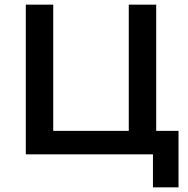

<svg xmlns="http://www.w3.org/2000/svg" viewBox="-20 -664 807 826"><path d="M748 -101V142H638V0H91V-644H209V-101H534V-644H652V-101Z"/></svg>

Font: Montserrat Ace
Style: Bold
Weight: 600
Designer: Julieta Ulanovsky
Foundry: Julieta Ulanovsky
Version: Version 1